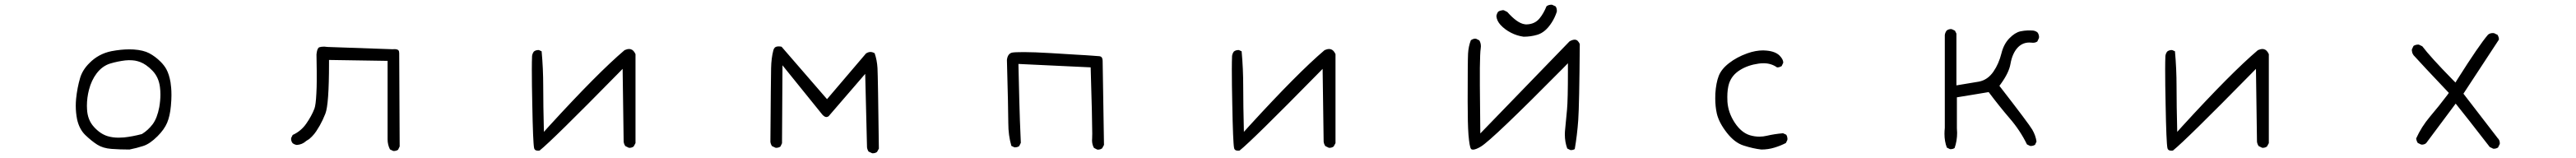

<svg xmlns="http://www.w3.org/2000/svg" viewBox="-20 -648 11040 677"><path d="M488.3 -58.1Q462.9 -58.1 441.4 -64.5Q409.7 -74.2 382.8 -104Q355 -134.3 353 -180.2Q352.5 -187 352.5 -194.3Q352.5 -229.5 361.3 -263.2Q371.6 -303.7 394.5 -334Q418.9 -365.7 453.1 -376Q484.4 -385.3 517.1 -389.2Q526.9 -390.1 532.2 -390.1Q548.3 -390.1 559.3 -388.2Q570.3 -386.2 581.8 -381.8Q593.3 -377.4 606 -368.7Q620.1 -358.9 633.3 -345.2Q660.2 -317.4 665.5 -274.9Q667.5 -259.8 667.5 -243.2Q667.5 -217.3 662.6 -189Q653.8 -142.1 634.3 -115.7Q614.3 -89.8 589.8 -74.7L588.4 -73.7Q548.3 -63 511.2 -59.1Q499.5 -58.1 488.3 -58.1ZM712.4 -194.3Q714.8 -220.2 714.8 -239.5Q714.8 -258.8 713.6 -271.7Q712.4 -284.7 710.9 -294.9Q705.1 -329.1 692.9 -351.6Q683.6 -368.2 668.5 -383.3Q645.5 -406.2 619.6 -419.9Q594.7 -433.1 552.7 -436Q543.5 -436.5 534.2 -436.5Q498.5 -436.5 457.5 -428.7Q402.3 -417.5 363.3 -377.9Q333.5 -348.6 323.2 -313.5Q311 -272 306.2 -225.1Q304.7 -210 304.7 -194.8Q304.7 -165 310.5 -136.2Q319.8 -94.7 345.2 -69.8Q372.6 -43.5 397 -28.1Q421.4 -12.7 457.8 -10Q494.1 -7.3 534.7 -7.3Q564.9 -13.2 593.8 -22.5Q622.6 -31.7 655.3 -64.5Q684.1 -93.3 696.3 -122.1Q708.5 -150.9 712.4 -194.3Z M1667 -1Q1678.2 -1 1686 -6.3L1692.9 -20.5L1690.9 -418.9V-419.4Q1690.9 -419.9 1690.9 -420.4Q1690.9 -428.7 1687.5 -432.6Q1682.6 -437.5 1669.9 -437.5Q1667 -437.5 1663.1 -437L1383.8 -446.8Q1374.5 -448.2 1369.6 -448.2Q1356 -448.2 1347.7 -445.3Q1346.2 -444.8 1345.2 -443.4Q1338.4 -436.5 1336.4 -414.6Q1337.4 -365.7 1337.4 -344Q1337.4 -322.3 1337.4 -299.1Q1337.4 -275.9 1335.9 -248Q1333.5 -198.2 1327.6 -182.6Q1315.4 -150.9 1292.5 -118.2Q1270 -85.9 1234.4 -69.8L1228 -57.1Q1227.5 -55.7 1227.5 -52.2Q1227.5 -48.8 1229 -43.9Q1230.5 -39.1 1233.9 -34.7Q1241.7 -28.3 1252.4 -26.9Q1275.4 -28.8 1291 -43L1292 -43.9Q1300.3 -48.8 1305.2 -52.2Q1312 -58.1 1316.4 -62.5Q1327.1 -73.2 1335.7 -86.2Q1344.2 -99.1 1350.6 -110.4Q1363.8 -133.8 1374.5 -161.1Q1390.1 -200.7 1390.1 -377.9V-391.1L1641.1 -387.2V-58.1Q1641.1 -54.7 1641.1 -51.3Q1641.1 -27.8 1651.4 -7.8L1664.6 -1.5Q1666 -1 1667 -1Z M2260.3 -408.2Q2259.3 -384.3 2259.3 -351.6Q2259.3 -286.1 2261.2 -201.7Q2264.2 -37.6 2269 -13.7Q2270 -8.8 2272.5 -6.8Q2276.4 -2.4 2286.6 -2.4Q2289.6 -2.4 2292.5 -2.9Q2346.7 -45.9 2626.5 -330.6L2648.4 -353L2652.8 -41Q2654.3 -29.8 2660.2 -22L2674.3 -15.1Q2675.8 -14.6 2676.8 -14.6Q2688.5 -14.6 2695.8 -20.5L2703.6 -34.7V-416Q2695.3 -434.1 2683.1 -437Q2680.2 -438 2676.3 -438Q2667.5 -438 2656.7 -433.1Q2542 -335.9 2333 -107.4L2311 -83Q2308.1 -198.2 2308.1 -278.3Q2308.1 -354 2301.3 -428.2L2290.5 -433.1Q2289.1 -433.6 2288.1 -433.6Q2275.9 -433.6 2268.1 -427.2Q2261.7 -418.9 2260.3 -408.2Z M3719.7 8.8Q3731.4 8.8 3738.8 2.9L3746.6 -11.2Q3742.7 -317.4 3740.7 -356Q3738.8 -390.1 3728.5 -419.9Q3719.2 -425.3 3710.4 -425.3Q3701.2 -425.3 3691.4 -418.9L3524.4 -223.1L3329.6 -447.8Q3322.8 -449.2 3317.4 -449.2Q3305.7 -449.2 3300.3 -443.8Q3296.4 -439.9 3294.4 -432.6Q3285.6 -399.4 3284.7 -355.5Q3283.7 -311.5 3281.7 -40Q3283.2 -29.8 3288.6 -22L3303.2 -15.1Q3304.7 -14.6 3305.7 -14.6Q3316.9 -14.6 3324.7 -20L3331.5 -34.2L3333.5 -368.2L3504.9 -156.2Q3514.2 -146.5 3521.5 -146.5Q3526.4 -146.5 3531.2 -149.9L3688 -331.5L3695.8 -16.6Q3697.3 -6.3 3702.6 1.5L3717.3 8.3Q3718.8 8.8 3719.7 8.8Z M4684.6 -6.8Q4696.3 -6.8 4703.6 -12.7L4711.4 -26.9L4705.6 -387.2Q4705.1 -398.9 4700.7 -403.3Q4697.3 -406.7 4691.7 -407.2Q4686 -407.7 4678 -408.2Q4669.9 -408.7 4658 -409.7Q4646 -410.6 4630.4 -411.6Q4614.7 -412.6 4595.2 -413.6Q4556.2 -416 4484.4 -420.4Q4409.7 -424.8 4368.4 -424.8Q4327.1 -424.8 4316.9 -422.4Q4298.3 -417.5 4295.4 -391.1Q4301.3 -174.8 4301.3 -121.1Q4301.3 -67.4 4314.5 -22.9L4326.7 -17.1Q4328.1 -16.6 4329.1 -16.6Q4340.3 -16.6 4348.1 -22L4355 -36.1L4351.1 -130.9Q4349.1 -180.2 4344.7 -374L4654.3 -359.4Q4661.1 -134.3 4661.1 -75.7Q4661.1 -59.1 4660.6 -54.4Q4660.2 -49.8 4660.2 -46.9Q4660.2 -28.3 4668.5 -14.2L4682.1 -7.3Q4683.6 -6.8 4684.6 -6.8Z M5260.3 -408.2Q5259.3 -384.3 5259.3 -351.6Q5259.3 -286.1 5261.2 -201.7Q5264.2 -37.6 5269 -13.7Q5270 -8.8 5272.5 -6.8Q5276.4 -2.4 5286.6 -2.4Q5289.6 -2.4 5292.5 -2.9Q5346.7 -45.9 5626.5 -330.6L5648.4 -353L5652.8 -41Q5654.3 -29.8 5660.2 -22L5674.3 -15.1Q5675.8 -14.6 5676.8 -14.6Q5688.5 -14.6 5695.8 -20.5L5703.6 -34.7V-416Q5695.3 -434.1 5683.1 -437Q5680.2 -438 5676.3 -438Q5667.5 -438 5656.7 -433.1Q5542 -335.9 5333 -107.4L5311 -83Q5308.1 -198.2 5308.1 -278.3Q5308.1 -354 5301.3 -428.2L5290.5 -433.1Q5289.1 -433.6 5288.1 -433.6Q5275.9 -433.6 5268.1 -427.2Q5261.7 -418.9 5260.3 -408.2Z M6652.3 -601.1Q6652.3 -612.8 6647 -620.6L6632.3 -627.4Q6630.9 -627.9 6629.9 -627.9Q6616.7 -627.9 6607.9 -621.1Q6595.7 -590.8 6578.6 -569.8Q6558.1 -544.4 6522.9 -543.5Q6522 -543.5 6519.5 -543.5Q6517.1 -543.5 6512.7 -544.4Q6481.4 -549.8 6439.9 -596.7L6425.3 -604Q6423.8 -604.5 6421.4 -604.5Q6418.9 -604.5 6415.5 -603.5Q6407.7 -602.5 6400.9 -598.1Q6394.5 -589.4 6393.1 -578.6Q6395 -558.6 6411.1 -541Q6429.2 -521.5 6455.1 -508.1Q6481 -494.6 6509.8 -490.7Q6540.5 -490.7 6568.4 -499Q6603.5 -509.3 6630.4 -551.8Q6643.6 -572.3 6651.9 -597.2Q6652.3 -599.1 6652.3 -601.1ZM6711.9 -4.9Q6722.2 -4.9 6729 -9.3Q6739.3 -68.8 6743.9 -133.5Q6748.5 -198.2 6750.5 -459.5Q6746.6 -467.8 6741.5 -472.9Q6736.3 -478 6728.5 -478Q6719.2 -478 6706.5 -470.7L6324.2 -76.2Q6322.3 -228 6322.3 -281Q6322.3 -334 6322.3 -357.4Q6323.2 -424.3 6325.7 -438.5Q6326.7 -443.8 6326.7 -449.2Q6326.7 -464.4 6319.8 -475.1L6306.2 -481.9Q6305.2 -482.4 6301.8 -482.4Q6298.3 -482.4 6293.5 -480.7Q6288.6 -479 6283.7 -475.6Q6273.4 -449.2 6271.7 -418.2Q6270 -387.2 6270 -213.4Q6270 -117.2 6273.4 -71.3Q6277.8 -19 6284.2 -10.3Q6287.1 -6.8 6292.5 -6.8Q6304.7 -6.8 6326.7 -20Q6375.5 -49.3 6677.2 -354L6699.7 -377V-344.7Q6699.7 -219.2 6695.8 -178.2L6688 -96.2Q6686.5 -84 6686.5 -71.8Q6686.5 -39.6 6696.8 -11.7L6709.5 -5.4Q6710.9 -4.9 6711.9 -4.9Z M7622.6 -379.4Q7622.6 -393.6 7606.9 -409.7Q7588.9 -427.7 7551.3 -431.2Q7543.9 -432.1 7536.6 -432.1Q7503.9 -432.1 7468.3 -419.4Q7423.3 -403.3 7390.1 -377.4Q7357.4 -352.1 7345.9 -322.5Q7334.5 -293 7331.5 -247.1Q7331.1 -236.8 7331.1 -226.1Q7331.1 -191.9 7337.9 -161.1Q7347.2 -122.1 7380.9 -79.1Q7414.1 -36.6 7452.6 -24.4Q7493.7 -11.2 7528.8 -7.3Q7558.1 -7.3 7585 -15.6Q7610.8 -23.4 7633.8 -35.2L7640.1 -48.3Q7640.6 -49.8 7640.6 -53.2Q7640.6 -56.6 7639.4 -61.5Q7638.2 -66.4 7635.3 -70.8L7621.6 -77.1Q7583.5 -73.7 7552.7 -66.4Q7536.6 -62.5 7520.5 -62.5Q7500 -62.5 7480 -68.4Q7442.9 -79.6 7414.8 -122.1Q7386.7 -164.6 7383.3 -211.9Q7382.8 -222.7 7382.8 -232.4Q7382.8 -266.1 7390.1 -289.6Q7401.9 -326.2 7437.5 -348.1Q7471.2 -369.1 7517.1 -375.5Q7527.3 -377 7538.1 -377Q7570.8 -377 7595.7 -359.4Q7596.2 -359.4 7599.4 -359.4Q7602.5 -359.4 7606.9 -360.8Q7611.3 -362.3 7615.7 -364.7Q7622.6 -379.4 7622.6 -379.4Z M8338.9 -8.8Q8349.6 -8.8 8356.9 -13.7Q8367.7 -44.4 8367.7 -79.1Q8367.7 -88.4 8366.7 -98.1V-231Q8405.3 -236.8 8432.4 -241.7Q8459.5 -246.6 8502.9 -253.4Q8548.3 -192.9 8592.8 -141.1Q8637.7 -89.4 8667 -29.3L8680.2 -22.9Q8681.6 -22.5 8682.6 -22.5Q8693.8 -22.5 8701.7 -27.8L8708 -41.5Q8704.1 -67.9 8689.9 -92.3Q8675.8 -116.7 8548.8 -280.3L8554.7 -288.1Q8589.8 -336.4 8596.2 -373.5Q8604.5 -421.4 8629.4 -446.3Q8649.4 -465.8 8677.2 -465.8Q8682.6 -465.8 8686.5 -465.3Q8690.4 -464.8 8692.4 -464.8Q8703.6 -464.8 8711.4 -470.2L8718.3 -484.9Q8718.8 -486.3 8718.8 -489.7Q8718.8 -493.2 8717.3 -498.8Q8715.8 -504.4 8711.9 -509.3Q8704.1 -515.6 8692.9 -517.1Q8686 -517.6 8681.2 -517.6Q8676.3 -517.6 8670.4 -517.6Q8655.3 -517.1 8638.7 -513.7Q8615.2 -508.3 8591.3 -483.6Q8567.4 -459 8557.6 -419.4Q8546.4 -374.5 8523.4 -341.3Q8499 -305.7 8461.4 -298.3Q8429.2 -292.5 8364.7 -282.2V-503.9L8358.4 -516.6L8345.2 -522.9Q8343.8 -523.4 8340.3 -523.4Q8336.9 -523.4 8332 -522Q8327.1 -520.5 8322.8 -517.1Q8316.4 -508.8 8314.9 -498V-100.1Q8313.5 -86.4 8313.5 -74.7Q8313.5 -42 8323.7 -15.6L8336.4 -9.3Q8337.9 -8.8 8338.9 -8.8Z M9260.3 -408.2Q9259.3 -384.3 9259.3 -351.6Q9259.3 -286.1 9261.2 -201.7Q9264.2 -37.6 9269 -13.7Q9270 -8.8 9272.5 -6.8Q9276.4 -2.4 9286.6 -2.4Q9289.6 -2.4 9292.5 -2.9Q9346.7 -45.9 9626.5 -330.6L9648.4 -353L9652.8 -41Q9654.3 -29.8 9660.2 -22L9674.3 -15.1Q9675.8 -14.6 9676.8 -14.6Q9688.5 -14.6 9695.8 -20.5L9703.6 -34.7V-416Q9695.3 -434.1 9683.1 -437Q9680.2 -438 9676.3 -438Q9667.5 -438 9656.7 -433.1Q9542 -335.9 9333 -107.4L9311 -83Q9308.1 -198.2 9308.1 -278.3Q9308.1 -354 9301.3 -428.2L9290.5 -433.1Q9289.1 -433.6 9288.1 -433.6Q9275.9 -433.6 9268.1 -427.2Q9261.7 -418.9 9260.3 -408.2Z M10667 -10.7Q10678.2 -10.7 10686 -16.1L10693.4 -31.2Q10693.4 -33.7 10693.4 -35.6Q10693.4 -48.3 10683.1 -57.6L10682.6 -58.6L10537.6 -246.6L10689.5 -478Q10689.5 -479 10689.5 -482.2Q10689.5 -485.4 10688 -489.7Q10686.5 -494.1 10684.1 -498.5L10668.9 -505.9Q10665.5 -506.3 10663.1 -506.3Q10651.4 -506.3 10643.1 -499.5Q10604.5 -454.6 10512.2 -308.6L10503.4 -294.4L10491.7 -306.2Q10396 -403.8 10361.3 -449.7L10347.2 -456.5Q10345.7 -457 10344.7 -457Q10332.5 -457 10323.7 -451.2L10316.9 -437Q10316.4 -435.5 10316.4 -433.1Q10316.4 -430.7 10317.4 -426.8Q10318.4 -418.9 10323.7 -411.6Q10356.9 -374.5 10475.1 -250L10468.8 -241.2Q10433.1 -193.8 10394 -147.9Q10357.4 -104.5 10335 -54.7Q10336.4 -44.4 10341.8 -35.6L10356 -28.8Q10357.4 -28.3 10360.8 -28.3Q10364.3 -28.3 10369.1 -29.8Q10374 -31.2 10377.9 -34.7L10504.4 -204.1Q10548.3 -149.9 10650.4 -18.1L10664.6 -11.2Q10666 -10.7 10667 -10.7Z"/></svg>

Font: NaikaiFont
Style: ExtraLight
Weight: 200
Version: Version 1.89